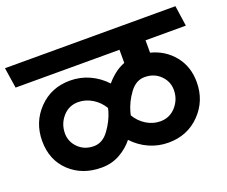

<svg xmlns="http://www.w3.org/2000/svg" viewBox="-118 -847 1153 976"><g transform="rotate(-20 458.0 -358.5)"><path d="M758 -283Q758 -329 724.5 -362Q691 -395 640 -395Q593 -395 559.5 -349.5Q526 -304 512 -253L508 -236Q529 -200 564.5 -178Q600 -156 640 -156Q691 -156 724.5 -194Q758 -232 758 -283ZM162 -264Q162 -219 195 -186Q228 -153 279 -153Q326 -153 359.5 -198.5Q393 -244 408 -294L412 -311Q391 -347 355 -369Q319 -391 279 -391Q228 -391 195 -353Q162 -315 162 -264ZM277 -508Q333 -508 382 -485.5Q431 -463 468 -423Q487 -446 512 -466Q537 -486 568 -498V-569H6L-11 -680H911L927 -569H709V-502Q785 -483 833 -424Q881 -365 881 -281Q881 -180 813 -110Q745 -40 642 -40Q587 -40 538 -62Q489 -84 452 -124Q423 -87 378.5 -62Q334 -37 279 -37Q175 -37 107.5 -100.5Q40 -164 40 -267Q40 -368 107.5 -438Q175 -508 277 -508Z"/></g></svg>

Font: Palanquin Dark
Style: Regular
Weight: 400
Designer: Pria Ravichandran
Version: Version 1.001